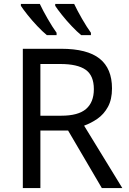

<svg xmlns="http://www.w3.org/2000/svg" viewBox="-20 -964 662 984"><path d="M294 -714Q427 -714 490.5 -663.5Q554 -613 554 -511Q554 -454 533 -416Q512 -378 479.5 -355.5Q447 -333 411 -320L607 0H502L329 -295H187V0H97V-714ZM289 -636H187V-371H294Q381 -371 421 -405.5Q461 -440 461 -507Q461 -577 419 -606.5Q377 -636 289 -636ZM360 -944Q376 -910 400.5 -867.5Q425 -825 446 -796V-784H396Q374 -802 347 -830.5Q320 -859 297 -888Q274 -917 263 -934V-944ZM184 -944Q200 -910 224.5 -867.5Q249 -825 270 -796V-784H220Q198 -802 171 -830.5Q144 -859 121 -888Q98 -917 87 -934V-944Z"/></svg>

Font: Noto Sans Historical
Style: Regular
Weight: 400
Designer: Monotype Design Team
Foundry: Monotype Imaging Inc.
Version: Version 2.013; ttfautohint (v1.8.4.7-5d5b)